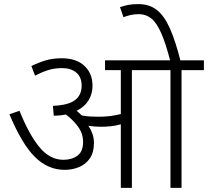

<svg xmlns="http://www.w3.org/2000/svg" viewBox="-20 -916 1014 936"><path d="M438 -219Q438 -173 418 -144Q398 -115 365.5 -101.5Q333 -88 295 -88Q214 -88 150.5 -150.5Q87 -213 26 -359L75 -376Q121 -261 172 -199Q223 -137 289 -137Q330 -137 357.5 -157Q385 -177 385 -224Q385 -264 361.5 -297Q338 -330 301 -358Q273 -352 242 -352L238 -400Q312 -403 345 -427.5Q378 -452 378 -498Q378 -541 351.5 -562.5Q325 -584 283 -584Q246 -584 215.5 -574.5Q185 -565 151 -547L133 -594Q165 -610 200.5 -621Q236 -632 281 -632Q352 -632 391.5 -595Q431 -558 431 -498Q431 -458 411.5 -426.5Q392 -395 354 -376Q367 -365 379 -353Q400 -349 421 -348Q442 -347 462 -347Q490 -347 515.5 -350Q541 -353 569 -360V-574H492V-622H974V-574H865V0H811V-574H623V0H569V-310Q544 -303 520 -300.5Q496 -298 471 -298Q442 -298 411 -303Q423 -285 430.5 -264Q438 -243 438 -219ZM811 -615Q788 -705 765.5 -755.5Q743 -806 717 -826.5Q691 -847 657 -847Q635 -847 615.5 -842.5Q596 -838 582 -832L565 -881Q584 -888 605 -892Q626 -896 655 -896Q708 -896 744.5 -867.5Q781 -839 808.5 -777Q836 -715 861 -615Z"/></svg>

Font: Noto Sans Light
Style: Italic
Weight: 300
Italic angle: -12°
Designer: Monotype Design Team
Foundry: Monotype Imaging Inc.
Version: Version 2.013; ttfautohint (v1.8.4.7-5d5b)